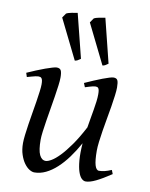

<svg xmlns="http://www.w3.org/2000/svg" viewBox="-83 -773 665 854"><g transform="rotate(10 249.5 -346.0)"><path d="M476.1 -33.2Q436.5 -6.8 408.9 6.6Q381.3 20 362.8 20Q353.5 20 344.5 11.5Q335.4 2.9 328.9 -16.6Q322.3 -36.1 319.6 -67.6Q316.9 -99.1 320.3 -145Q300.3 -108.9 278.1 -78.6Q255.9 -48.3 231.9 -26.4Q208 -4.4 182.6 7.8Q157.2 20 130.9 20Q121.1 20 108.6 12.5Q96.2 4.9 85.2 -10.3Q74.2 -25.4 66.7 -47.9Q59.1 -70.3 59.1 -100.1Q59.1 -114.7 61.8 -137.2Q64.5 -159.7 68.4 -185.5Q72.3 -211.4 77.1 -239.3Q82 -267.1 85.9 -292.5Q89.8 -317.9 92.5 -338.6Q95.2 -359.4 95.2 -371.1Q95.2 -382.3 93.8 -388.9Q92.3 -395.5 89.6 -398.7Q86.9 -401.9 83.3 -402.8Q79.6 -403.8 75.2 -403.8Q70.8 -403.8 62.5 -402.1Q54.2 -400.4 45.9 -397.9Q36.1 -395.5 24.9 -392.1L19 -410.2Q39.6 -419.4 60.3 -428Q81.1 -436.5 98.6 -442.9Q116.2 -449.2 129.6 -453.1Q143.1 -457 148.9 -457Q163.1 -457 168 -447.8Q172.9 -438.5 172.9 -416Q172.9 -401.9 169.9 -378.9Q167 -356 162.6 -328.6Q158.2 -301.3 153.3 -272Q148.4 -242.7 144 -215.3Q139.6 -188 136.7 -165Q133.8 -142.1 133.8 -127.9Q133.8 -81.1 143.8 -60.1Q153.8 -39.1 171.9 -39.1Q181.6 -39.1 197.8 -48.6Q213.9 -58.1 234.4 -79.3Q254.9 -100.6 279.1 -134.8Q303.2 -168.9 329.1 -218.3Q332.5 -239.3 336.2 -260.5Q339.8 -281.7 343.3 -301.5Q346.7 -321.3 348.9 -339.1Q351.1 -356.9 351.1 -371.1Q351.1 -382.3 349.9 -388.9Q348.6 -395.5 346.2 -398.7Q343.8 -401.9 340.6 -402.8Q337.4 -403.8 333 -403.8Q328.6 -403.8 321 -402.1Q313.5 -400.4 305.7 -397.9Q296.9 -395.5 287.1 -392.1L279.8 -410.2Q300.3 -419.4 320.3 -428Q340.3 -436.5 357.2 -442.9Q374 -449.2 386.7 -453.1Q399.4 -457 405.8 -457Q419.4 -457 423.8 -447.8Q428.2 -438.5 428.2 -416Q428.2 -401.9 425.3 -379.2Q422.4 -356.4 418 -329.3Q413.6 -302.2 408.2 -272.7Q402.8 -243.2 398.4 -215.6Q394 -188 391.1 -164.1Q388.2 -140.1 388.2 -124Q388.2 -79.6 394.5 -58.3Q400.9 -37.1 413.1 -37.1Q425.8 -37.1 438.7 -40.3Q451.7 -43.5 469.2 -50.8ZM258.8 -680.2 272.5 -700.2Q276.4 -702.6 283 -704.6Q289.6 -706.5 296.9 -708Q304.2 -709.5 311.3 -710.4Q318.4 -711.4 323.2 -712.4L372.6 -513.7Q364.3 -507.8 359.4 -504.9Q354.5 -502 347.2 -501ZM133.8 -680.2 147.5 -700.2Q151.4 -702.6 158 -704.6Q164.6 -706.5 171.9 -708Q179.2 -709.5 186.3 -710.4Q193.4 -711.4 198.2 -712.4L248 -513.7Q239.7 -507.8 234.6 -504.9Q229.5 -502 222.2 -501Z"/></g></svg>

Font: Gentium Plus
Style: Italic
Weight: 400
Italic angle: -8°
Designer: J. Victor Gaultney, Annie Olsen, Iska Routamaa
Foundry: SIL International
Version: Version 1.510